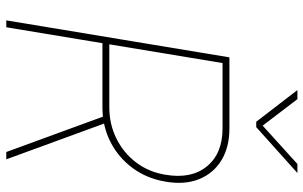

<svg xmlns="http://www.w3.org/2000/svg" viewBox="-202 -788 989 626"><g transform="rotate(90 293.0 -474.5)"><path d="M45.9 0 166.5 -727.5H398.4Q459 -727.5 501.7 -701.7Q544.4 -675.8 563.5 -628.9Q582.5 -582 571.8 -519.5Q561.5 -458 527.1 -411.6Q492.7 -365.2 441.7 -339.4Q390.6 -313.5 329.6 -313.5H109.4L113.3 -335.9H329.6Q384.3 -335.9 430.9 -358.9Q477.5 -381.8 509 -423.1Q540.5 -464.4 549.3 -519.5Q563.5 -603.5 521.7 -654.3Q480 -705.1 398.4 -705.1H185.1L68.4 0ZM475.1 0 354 -331.1H377.9L499 0ZM302.7 -949.2 389.2 -835.9 514.2 -949.2H542.5V-948.2L394 -814.9H376.5L273.9 -948.2L274.4 -949.2Z"/></g></svg>

Font: Inter 28pt Thin
Style: Italic
Weight: 250
Italic angle: -9.3988°
Designer: Rasmus Andersson
Foundry: rsms
Version: Version 4.001;git-66647c0bb